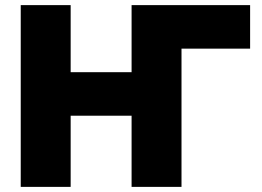

<svg xmlns="http://www.w3.org/2000/svg" viewBox="-20 -730 1022 750"><path d="M957 -710V-540H689V0H494V-278H256V0H61V-710H256V-448H494V-710Z"/></svg>

Font: Raleway-v4020 Black
Style: Regular
Weight: 900
Designer: Matt McInerney, Pablo Impallari, Rodrigo Fuenzalida
Foundry: Matt McInerney, Pablo Impallari, Rodrigo Fuenzalida
Version: Version 4.020;PS 004.020;hotconv 1.0.88;makeotf.lib2.5.64775